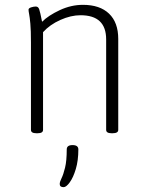

<svg xmlns="http://www.w3.org/2000/svg" viewBox="-20 -549 597 794"><path d="M130 2Q108 2 108 -12V-373Q108 -424 105.5 -451Q103 -478 100.5 -490.5Q98 -503 98 -509Q98 -515 108.5 -518.5Q119 -522 128 -522Q138 -522 142 -511Q146 -500 154 -459Q180 -485 227 -507Q274 -529 323 -529Q393 -529 431 -492.5Q469 -456 469 -388V-12Q469 2 446 2H441Q419 2 419 -12V-386Q419 -486 313 -486Q273 -486 229.5 -466.5Q186 -447 158 -416V-12Q158 2 136 2ZM243 225Q227 225 227 212Q227 203 234.5 188Q242 173 249 144.5Q256 116 256 69Q256 51 280 51Q304 51 304 69Q304 115 293.5 150Q283 185 268.5 205Q254 225 243 225Z"/></svg>

Font: Asap ExtraLight
Style: Regular
Weight: 200
Designer: Pablo Cosgaya
Foundry: Omnibus-Type
Version: Version 3.001; ttfautohint (v1.8.4.7-5d5b)